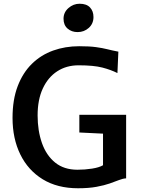

<svg xmlns="http://www.w3.org/2000/svg" viewBox="-20 -998 751 1026"><path d="M47 -368Q47 -465.5 74.5 -537.5Q102 -609.5 150.5 -657Q199 -704.5 263.8 -727.8Q328.5 -751 403 -751Q458.5 -751 493 -746.2Q527.5 -741.5 554 -734.8Q580.5 -728 612.5 -722L607.5 -607.5Q573 -625 526.8 -637Q480.5 -649 400 -649Q335 -649 285.8 -617Q236.5 -585 208.8 -525.2Q181 -465.5 181 -381Q181 -299.5 204.2 -233.5Q227.5 -167.5 274.8 -129.2Q322 -91 394 -91Q434 -91 472 -97Q510 -103 530.5 -115V-303.5L557.5 -282.5L404 -290V-384.5H654V-45Q636.5 -44 615.8 -35.8Q595 -27.5 566.2 -17.5Q537.5 -7.5 496.2 0.2Q455 8 397 8Q286.5 8 208.2 -40Q130 -88 88.5 -172.8Q47 -257.5 47 -368ZM394.5 -826.5Q363 -826.5 341.2 -845.2Q319.5 -864 319.5 -898Q319.5 -932 345.8 -955Q372 -978 405.5 -978Q442.5 -978 461 -958.2Q479.5 -938.5 479.5 -907Q479.5 -871.5 454.5 -849Q429.5 -826.5 394.5 -826.5Z"/></svg>

Font: Merriweather Sans Medium
Style: Regular
Weight: 500
Designer: Eben Sorkin
Foundry: Eben Sorkin
Version: Version 2.001